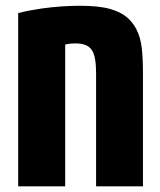

<svg xmlns="http://www.w3.org/2000/svg" viewBox="-20 -660 568 680"><path d="M44.4 0V-613.8Q83 -623.5 127.4 -629.9Q198.7 -639.6 262.2 -639.6Q331.1 -639.6 371.3 -627.9Q411.6 -616.2 435.5 -593.3Q452.1 -577.1 462.4 -557.6Q478 -527.8 482.2 -489.3Q486.3 -450.7 486.3 -401.9V0H320.3V-402.3Q320.3 -429.7 316.7 -450.4Q313 -471.2 304.7 -483.4Q296.9 -494.6 283 -500.5Q269 -506.3 246.1 -506.3Q236.8 -506.3 228.8 -505.4Q220.7 -504.4 210.9 -502.4V0Z"/></svg>

Font: Open Sans Condensed ExtraBold
Style: Regular
Weight: 800
Width: 3
Designer: Monotype Design Team
Foundry: Monotype Imaging Inc.
Version: Version 3.000; ttfautohint (v1.8.4)